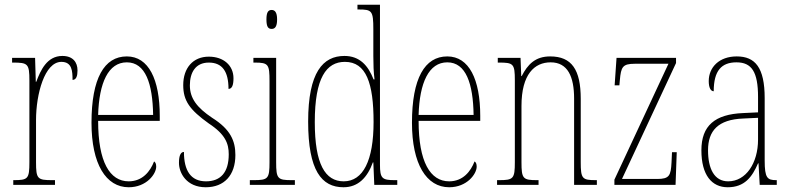

<svg xmlns="http://www.w3.org/2000/svg" viewBox="-20 -780 3337 810"><path d="M36 0H212V-20H201C138 -20 132 -25 132 -96V-274C132 -382 168 -519 239 -519C284 -519 286 -480 286 -443C302 -443 307 -460 307 -483C307 -517 288 -544 243 -544C178 -544 151 -483 133 -435H131L128 -536H31V-516H34C98 -516 104 -511 104 -440V-96C104 -25 98 -20 37 -20H36Z M523 10C598 10 639 -46 639 -77C639 -90 635 -96 630 -99C614 -57 581 -15 523 -15C443 -15 394 -97 394 -270H654V-291C654 -445 607 -542 515 -542C420 -542 366 -450 366 -262C366 -88 427 10 523 10ZM626 -295H394C398 -431 437 -517 515 -517C594 -517 624 -427 626 -295Z M848 10C926 10 973 -41 973 -126C973 -185 953 -234 875 -283C811 -326 781 -365 781 -420C781 -473 804 -516 861 -516C918 -516 944 -478 944 -405C959 -405 965 -421 965 -450C965 -504 923 -541 861 -541C794 -541 753 -493 753 -421C753 -355 780 -317 861 -259C931 -213 945 -174 945 -129C945 -52 910 -15 849 -15C785 -15 756 -60 756 -139C743 -139 735 -125 735 -93C735 -50 767 10 848 10Z M1126 -658C1139 -658 1149 -666 1149 -698C1149 -729 1139 -738 1126 -738C1112 -738 1104 -729 1104 -698C1104 -666 1112 -658 1126 -658ZM1034 0H1224V-20H1211C1151 -20 1145 -26 1145 -96V-536H1049V-516H1055C1113 -516 1117 -508 1117 -437V-96C1117 -26 1111 -20 1050 -20H1034Z M1429 10C1491 10 1530 -31 1553 -95H1555L1559 0H1656V-20H1646C1592 -20 1583 -27 1583 -86V-760H1488V-740H1493C1549 -740 1555 -735 1555 -656V-544C1555 -509 1556 -476 1560 -445H1556C1533 -504 1497 -544 1433 -544C1343 -544 1280 -476 1280 -267C1280 -60 1337 10 1429 10ZM1430 -15C1352 -15 1308 -87 1308 -265C1308 -452 1357 -519 1435 -519C1525 -519 1556 -429 1556 -265C1556 -103 1512 -15 1430 -15Z M1875 10C1950 10 1991 -46 1991 -77C1991 -90 1987 -96 1982 -99C1966 -57 1933 -15 1875 -15C1795 -15 1746 -97 1746 -270H2006V-291C2006 -445 1959 -542 1867 -542C1772 -542 1718 -450 1718 -262C1718 -88 1779 10 1875 10ZM1978 -295H1746C1750 -431 1789 -517 1867 -517C1946 -517 1976 -427 1978 -295Z M2077 0H2252V-20H2246C2186 -20 2180 -26 2180 -96V-333C2180 -467 2235 -517 2303 -517C2375 -517 2402 -457 2402 -364V0H2498V-20H2494C2436 -20 2430 -26 2430 -96V-363C2430 -486 2392 -542 2301 -542C2238 -542 2206 -508 2181 -459H2179L2176 -536H2080V-516H2085C2146 -516 2152 -511 2152 -441V-96C2152 -26 2146 -20 2085 -20H2077Z M2572 0H2830L2835 -138H2815L2813 -95C2810 -39 2804 -25 2752 -25H2604L2832 -514V-536H2581L2573 -420H2593L2595 -442C2600 -497 2606 -511 2658 -511H2800L2572 -22Z M3050 10C3121 10 3153 -33 3178 -91H3180L3185 0H3257V-20H3255C3217 -20 3206 -29 3206 -103V-366C3206 -495 3166 -542 3088 -542C3014 -542 2970 -496 2970 -438C2970 -411 2978 -395 2991 -395C2991 -482 3024 -517 3087 -517C3151 -517 3178 -477 3178 -371V-306L3115 -303C2996 -298 2939 -250 2939 -146C2939 -41 2983 10 3050 10ZM3052 -15C2993 -15 2967 -69 2967 -146C2967 -228 3009 -276 3116 -280L3178 -283V-191C3178 -92 3127 -15 3052 -15Z"/></svg>

Font: Noto Serif Bengali ExtraCondensed Thin
Style: Regular
Weight: 100
Width: 2
Designer: Juan Bruce, Universal Thirst, Indian Type Foundry and the Monotype Design Team.
Foundry: Monotype Imaging Inc.
Version: Version 2.003